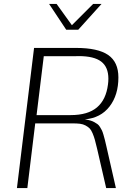

<svg xmlns="http://www.w3.org/2000/svg" viewBox="-20 -954 710 974"><path d="M315.9 -803.2 229 -934.1H267.1L344.7 -826.2L452.6 -934.1H495.1L377 -803.2ZM165.5 -370.1H338.4Q425.8 -370.1 471.9 -409.2Q518.1 -448.2 527.8 -525.9Q529.8 -539.6 529.8 -554.7Q529.8 -613.8 493.4 -641.6Q457 -669.4 379.4 -669.4Q366.7 -669.4 360.4 -668.9H202.1ZM580.6 -561.5Q580.6 -471.7 535.6 -413.6Q490.7 -355.5 410.6 -348.6Q425.8 -346.2 437.3 -343Q448.7 -339.8 458.3 -334.5Q467.8 -329.1 474.4 -324.5Q481 -319.8 487.1 -310.1Q493.2 -300.3 496.8 -293Q500.5 -285.6 504.9 -270.3Q509.3 -254.9 512.2 -243.7Q515.1 -232.4 520 -210.4L567.9 0H518.6L472.7 -199.2Q465.8 -228 461.2 -244.9Q456.5 -261.7 449.5 -278.3Q442.4 -294.9 434.6 -302.7Q426.8 -310.5 414.1 -317.4Q401.4 -324.2 385.7 -326.2Q370.1 -328.1 347.2 -328.1H158.7L118.7 0H65.9L152.8 -710.9H365.2Q477.1 -710.9 528.8 -675Q580.6 -639.2 580.6 -561.5Z"/></svg>

Font: Muli
Style: ExtraLightItalic
Weight: 200
Italic angle: -7°
Designer: Vernon Adams
Foundry: newtypography
Version: Version 2.0; ttfautohint (v1.00rc1.2-2d82) -l 8 -r 50 -G 200